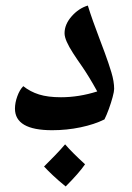

<svg xmlns="http://www.w3.org/2000/svg" viewBox="-20 -470 475 693"><path d="M168 0Q34 0 34 -78Q34 -99 42.5 -122.5Q51 -146 64 -159Q89 -139 121 -129Q153 -119 200 -119Q265 -119 331 -140Q315 -169 301.5 -191Q288 -213 277 -229Q258 -256 243.5 -278.5Q229 -301 221 -319Q213 -337 213 -350Q213 -382 238.5 -411Q264 -440 297 -450Q305 -424 316 -393Q327 -362 338.5 -332Q350 -302 358 -280Q372 -242 382 -209Q392 -176 392 -149Q392 -140 386.5 -119.5Q381 -99 373 -77Q365 -55 357 -39Q321 -21 271 -10.5Q221 0 168 0ZM217 203Q190 181 171 163Q152 145 139 131Q159 111 178 91.5Q197 72 215 51Q241 81 287 123Q276 139 258 159.5Q240 180 217 203Z"/></svg>

Font: Noto Naskh Arabic
Style: Regular
Weight: 400
Designer: Monotype Design Team, David Williams, Mohamad Dakak and Nizar Qandah
Foundry: Monotype Imaging Inc.
Version: Version 2.013